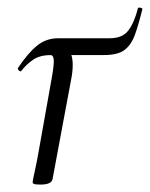

<svg xmlns="http://www.w3.org/2000/svg" viewBox="-20 -489 404 517"><path d="M351.4 -466.6Q352.4 -469.6 358.4 -468.1Q364.4 -466.6 363.4 -464.6Q353.4 -423.6 343.5 -396Q333.6 -368.4 315.5 -354.6Q297.4 -340.8 260.6 -340.8H138.8L131 -370.8Q157.8 -370.8 169 -348.7Q180.2 -326.6 173 -282.6L121.6 -7.2Q119 8 89.6 8Q75.4 8 71.6 6.3Q67.8 4.6 67.8 1.6Q67.8 -1.6 73.3 -26.4Q78.8 -51.2 82.8 -74L120.2 -283.8Q125.8 -316.4 124.7 -328.5Q123.6 -340.6 115.8 -340.6Q87 -340.6 68.7 -327.9Q50.4 -315.2 37.2 -297.8Q35 -295.4 31.1 -299.1Q27.2 -302.8 28.4 -306Q54.8 -345.6 79.4 -365.8Q104 -386 136.8 -386H275.6Q309.6 -386 325.5 -406.8Q341.4 -427.6 351.4 -466.6Z"/></svg>

Font: Cormorant Infant Light
Style: Italic
Weight: 300
Italic angle: -10°
Designer: Christian Thalmann (Catharsis Fonts)
Foundry: Catharsis Fonts
Version: Version 4.001